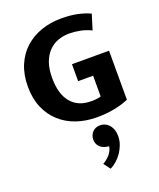

<svg xmlns="http://www.w3.org/2000/svg" viewBox="-174 -747 985 1192"><g transform="rotate(-20 318.0 -151.0)"><path d="M377 -642Q437 -642 483.5 -632Q530 -622 566 -605L535 -505Q501 -522 463.5 -529.5Q426 -537 391 -537Q351 -537 316 -524Q281 -511 254.5 -483.5Q228 -456 213 -414Q198 -372 198 -314Q198 -208 244.5 -151.5Q291 -95 378 -95Q399 -95 416 -97Q433 -99 442 -103V-240H343V-352H588V-28Q549 -11 496 0Q443 11 377 11Q305 11 243.5 -10Q182 -31 136 -72.5Q90 -114 64 -174.5Q38 -235 38 -314Q38 -393 64 -454.5Q90 -516 136 -557.5Q182 -599 243.5 -620.5Q305 -642 377 -642ZM369 203Q341 198 324 179.5Q307 161 307 133Q307 106 325.5 85Q344 64 378 64Q391 64 405.5 69.5Q420 75 432 87Q444 99 452 118.5Q460 138 460 166Q460 195 450 222Q440 249 424.5 271.5Q409 294 388.5 312Q368 330 347 340L314 296Q340 282 360.5 258.5Q381 235 386 206Z"/></g></svg>

Font: Mukta Mahee ExtraBold
Style: Regular
Weight: 800
Designer: Shuchita Grover, Noopur Datye, Girish Dalvi, Yashodeep Gholap
Foundry: Ek Type
Version: Version 2.538;PS 1.000;hotconv 16.6.51;makeotf.lib2.5.65220;